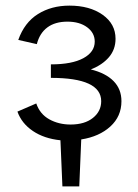

<svg xmlns="http://www.w3.org/2000/svg" viewBox="-20 -494 492 683"><path d="M269 2 262 169H202L195 5Q137 -1 97 -28Q57 -55 42 -97L109 -126Q122 -88 155.5 -69.5Q189 -51 231 -51Q281 -51 310.5 -74.5Q340 -98 340 -134Q340 -217 161 -217V-265Q236 -265 276.5 -287Q317 -309 317 -346Q317 -377 290 -397Q263 -417 220 -417Q176 -417 148.5 -396.5Q121 -376 111 -337L45 -352Q67 -414 115 -444Q163 -474 227 -474Q299 -474 345 -441.5Q391 -409 391 -356Q391 -318 367.5 -290.5Q344 -263 303 -247Q356 -234 384 -205.5Q412 -177 412 -134Q412 -80 372.5 -44Q333 -8 269 2Z"/></svg>

Font: Ysabeau SC Medium
Style: Regular
Weight: 500
Designer: Christian Thalmann (Catharsis Fonts)
Version: Version 0.003